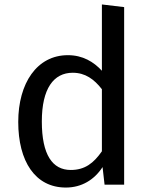

<svg xmlns="http://www.w3.org/2000/svg" viewBox="-20 -830 677 863"><path d="M438 -810V-512C401 -552 352 -582 285 -582C146 -582 62 -456 62 -282C62 -105 138 13 276 13C347 13 404 -22 441 -79L450 0H538V-798ZM298 -66C216 -66 168 -134 168 -284C168 -432 221 -503 307 -503C363 -503 403 -474 438 -429V-150C401 -97 362 -66 298 -66Z"/></svg>

Font: Glow Sans SC Normal Medium
Style: Regular
Weight: 600
Designer: Ryoko NISHIZUKA (kana, bopomofo & ideographs); Paul D. Hunt (Latin, Greek & Cyrillic); Sandoll Communications, Soo-young
Version: Version 0.93